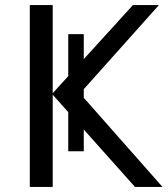

<svg xmlns="http://www.w3.org/2000/svg" viewBox="-20 -734 658 754"><path d="M309 -140H248V-600H309ZM618 0H510L187 -362V0H97V-714H187V-368L502 -714H604L294 -367Z"/></svg>

Font: Noto Sans IKEA
Style: Regular
Weight: 400
Designer: Monotype Design Team
Foundry: Monotype Imaging Inc.
Version: Version 2.001